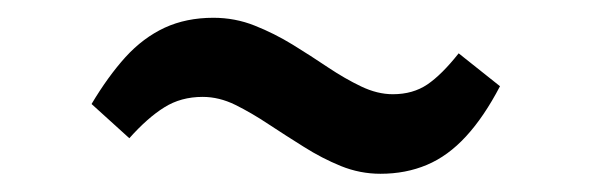

<svg xmlns="http://www.w3.org/2000/svg" viewBox="-20 -390 664 216"><path d="M408 -194.5Q385 -194.5 363.5 -203.2Q342 -212 321.8 -224.8Q301.5 -237.5 282.2 -250.2Q263 -263 244.8 -272Q226.5 -281 208 -281Q183.5 -281 164.8 -269.2Q146 -257.5 125.5 -234.5L83 -273Q101.5 -304 121.2 -325.8Q141 -347.5 165.2 -358.8Q189.5 -370 220 -370Q244.5 -370 266.5 -361.2Q288.5 -352.5 309.2 -339.8Q330 -327 349 -314.2Q368 -301.5 386.2 -292.8Q404.5 -284 422 -284Q444.5 -284 460.8 -295Q477 -306 496 -330L542.5 -293Q524.5 -258.5 504.2 -236.5Q484 -214.5 460.2 -204.5Q436.5 -194.5 408 -194.5Z"/></svg>

Font: Merriweather 20pt SemiBold
Style: Italic
Weight: 600
Italic angle: -7.8°
Version: Version 2.101